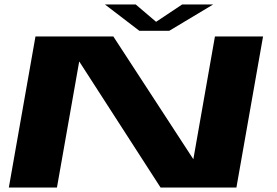

<svg xmlns="http://www.w3.org/2000/svg" viewBox="-20 -838 1236 858"><path d="M19.5 0 138.5 -675H486.5L844 -126.5L940.5 -675H1155.5L1036.5 0H697.5L334 -563.5L234.5 0ZM602.5 -700.5 449 -818H586.5L677.5 -740.5L794 -818H932.5L736.5 -700.5Z"/></svg>

Font: Anybody UltraExpanded Regular
Style: Bold Italic
Weight: 700
Width: 9
Italic angle: -10°
Designer: Tyler Finck
Foundry: Etcetera Type Company
Version: Version 1.010; ttfautohint (v1.8.3) -l 8 -r 50 -G 200 -x 14 